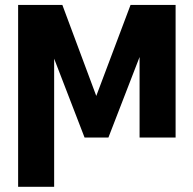

<svg xmlns="http://www.w3.org/2000/svg" viewBox="-20 -550 773 768"><path d="M502.2 -530.3H618.9L413.7 0H318.2L113.7 -530.3H229.4L365.1 -166.3ZM196.6 197.3H52.5V-530.3H196.6ZM538.3 -530.3H682.4V0H538.3Z"/></svg>

Font: Pretendard Std Variable
Style: Regular
Weight: 400
Designer: Base glyphs from Inter by Rasmus Andersson; Hangeul glyphs from Noto Sans CJK(Source Han Sans) by Jang Soo-young and Kan
Foundry: Kil Hyung-jin
Version: Version 1.309;Glyphs 3.2 (3225)